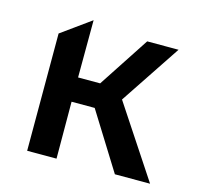

<svg xmlns="http://www.w3.org/2000/svg" viewBox="-82 -607 722 695"><g transform="rotate(15 279.0 -259.5)"><path d="M405.3 0 241.6 -262.8 393.8 -495H511.3L360.2 -268.1L537.2 0ZM76.6 0V-439.5L186.6 -518.8L185.9 -304.1H334.7V-213.1H185.9L186.6 0Z"/></g></svg>

Font: Geologica-Sharp
Style: Regular
Weight: 100
Designer: Sindre Bremnes, Frode Helland
Foundry: Monokrom Skriftforlag AS
Version: Version 1.010;gftools[0.9.28]